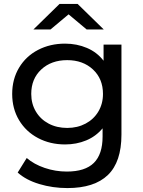

<svg xmlns="http://www.w3.org/2000/svg" viewBox="-20 -757 730 977"><path d="M598 -530V-72Q598 67 529 133.5Q460 200 323 200Q248 200 180 179.5Q112 159 70 121L116 47Q153 79 207.5 97.5Q262 116 320 116Q413 116 457.5 72Q502 28 502 -62V-104Q468 -63 418.5 -42.5Q369 -22 311 -22Q235 -22 173.5 -54.5Q112 -87 77 -145.5Q42 -204 42 -279Q42 -354 77 -412.5Q112 -471 173.5 -503Q235 -535 311 -535Q371 -535 422.5 -513Q474 -491 507 -448V-530ZM504 -279Q504 -356 453 -403.5Q402 -451 322 -451Q241 -451 190 -403.5Q139 -356 139 -279Q139 -229 162.5 -189.5Q186 -150 227.5 -128Q269 -106 322 -106Q374 -106 415.5 -128Q457 -150 480.5 -189.5Q504 -229 504 -279ZM421 -607 329 -684 237 -607H150L283 -737H375L508 -607Z"/></svg>

Font: Idrija
Style: Regular
Weight: 500
Designer: Julieta Ulanovsky
Foundry: Julieta Ulanovsky
Version: Version 7.200